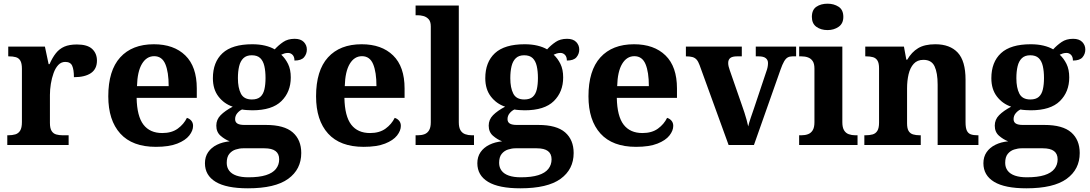

<svg xmlns="http://www.w3.org/2000/svg" viewBox="-20 -790 5936 1046"><path d="M19.7 0V-53H23.8Q46.8 -53 63.6 -58Q80.3 -63 89.9 -78.5Q99.4 -94 99.4 -125V-415Q99.4 -445 90.8 -459.5Q82.2 -474 66.3 -478.5Q50.5 -483 28.5 -483H24.9V-536H224.7L244.9 -440.5H249.9Q265.2 -475.7 284.2 -499.8Q303.3 -524 330.6 -535.9Q357.9 -547.7 399 -547.7Q456.4 -547.7 482.3 -523.2Q508.2 -498.7 508.2 -459.7Q508.2 -414.2 475.4 -391.8Q442.6 -369.5 382.7 -369.5Q382.7 -410.5 373.3 -431.6Q363.9 -452.7 335.5 -452.7Q313.3 -452.7 297.5 -436Q281.7 -419.2 271.9 -391.8Q262 -364.5 257 -333.2Q252 -302 252 -273V-120Q252 -91 261.2 -76.5Q270.4 -62 286.3 -57.5Q302.2 -53 321.8 -53H353.9V0Z M829.1 10Q701 10 635.4 -62.3Q569.9 -134.6 569.9 -265.2Q569.9 -405.7 634.8 -477.3Q699.8 -548.9 818 -548.9Q927.2 -548.9 989.6 -488Q1052.1 -427.2 1052.1 -308.2V-256.9H724.3Q726.3 -156.6 761.5 -110.9Q796.7 -65.2 864 -65.2Q915.4 -65.2 948.5 -89.3Q981.5 -113.4 998.3 -147.9Q1012.3 -143.8 1022.1 -132.5Q1031.8 -121.1 1031.8 -104.1Q1031.8 -78.3 1011.1 -51.8Q990.3 -25.3 945.8 -7.7Q901.3 10 829.1 10ZM898.9 -320.8Q898.9 -397.3 880.8 -440.6Q862.6 -483.9 820 -483.9Q778.4 -483.9 753.4 -442.1Q728.4 -400.4 726.3 -320.8Z M1330.6 235.9Q1213.3 235.9 1154.9 200.6Q1096.5 165.3 1096.5 99.2Q1096.5 64.3 1114 38.9Q1131.5 13.6 1162.1 -1.4Q1192.6 -16.4 1231.4 -20.1Q1205 -30.2 1181.7 -50.4Q1158.4 -70.7 1158.4 -105.6Q1158.4 -138.5 1182 -162.5Q1205.7 -186.5 1247.8 -208.8Q1200.7 -224.5 1170.3 -264Q1139.8 -303.5 1139.8 -363.9Q1139.8 -451.6 1192.3 -500.3Q1244.8 -548.9 1354.5 -548.9Q1392.8 -548.9 1423.6 -541.5Q1454.5 -534.1 1476.6 -521.1Q1497 -543.5 1522.6 -561.1Q1548.1 -578.6 1585.2 -578.6Q1618.1 -578.6 1634.9 -561.4Q1651.7 -544.1 1651.7 -520.2Q1651.7 -496.3 1636.6 -478.2Q1621.5 -460.1 1584.2 -460.1Q1584.2 -480.4 1574 -491Q1563.7 -501.6 1549.5 -501.6Q1537.7 -501.6 1528.8 -498.6Q1520 -495.6 1512.3 -492Q1534.5 -471.5 1549.3 -441.6Q1564.1 -411.6 1564.1 -368.1Q1564.1 -289.4 1513.2 -239.3Q1462.3 -189.1 1354.5 -189.1Q1343.6 -189.1 1325.5 -190.3Q1307.4 -191.5 1298.6 -193.5Q1284.8 -187.6 1272.8 -173.5Q1260.9 -159.3 1260.9 -141Q1260.9 -124.7 1273.2 -117Q1285.6 -109.3 1311.8 -109.3H1428.9Q1528.3 -109.3 1574.8 -68.8Q1621.2 -28.2 1621.2 43.7Q1621.2 132.6 1550 184.3Q1478.8 235.9 1330.6 235.9ZM1333.2 175.9Q1391.9 175.9 1428.8 164.2Q1465.8 152.5 1483.3 130.2Q1500.9 107.9 1500.9 78.1Q1500.9 47.8 1481 32.9Q1461.1 17.9 1420.3 17.9H1304.4Q1284.5 17.9 1263.8 24.6Q1243.2 31.2 1229.2 48.3Q1215.2 65.4 1215.2 97.3Q1215.2 122.2 1228.6 139.9Q1241.9 157.6 1268.4 166.8Q1295 175.9 1333.2 175.9ZM1352.1 -248.1Q1382.2 -248.1 1398.2 -262.3Q1414.2 -276.4 1420.4 -303Q1426.6 -329.5 1426.6 -365Q1426.6 -401.9 1420.2 -429.9Q1413.8 -458 1397.8 -473.4Q1381.7 -488.9 1351.6 -488.9Q1322.5 -488.9 1306 -472.9Q1289.5 -457 1282.8 -428.9Q1276.1 -400.9 1276.1 -364Q1276.1 -311.6 1292.4 -279.9Q1308.7 -248.1 1352.1 -248.1Z M1961.1 10Q1833 10 1767.4 -62.3Q1701.9 -134.6 1701.9 -265.2Q1701.9 -405.7 1766.8 -477.3Q1831.8 -548.9 1950 -548.9Q2059.2 -548.9 2121.6 -488Q2184.1 -427.2 2184.1 -308.2V-256.9H1856.3Q1858.3 -156.6 1893.5 -110.9Q1928.7 -65.2 1996 -65.2Q2047.4 -65.2 2080.5 -89.3Q2113.5 -113.4 2130.3 -147.9Q2144.3 -143.8 2154.1 -132.5Q2163.8 -121.1 2163.8 -104.1Q2163.8 -78.3 2143.1 -51.8Q2122.3 -25.3 2077.8 -7.7Q2033.3 10 1961.1 10ZM2030.9 -320.8Q2030.9 -397.3 2012.8 -440.6Q1994.6 -483.9 1952 -483.9Q1910.4 -483.9 1885.4 -442.1Q1860.4 -400.4 1858.3 -320.8Z M2244.1 0V-53H2255.9Q2276.6 -53 2292.5 -58.9Q2308.4 -64.8 2317.6 -80.3Q2326.9 -95.8 2326.9 -123.9V-645.9Q2326.9 -673 2314.8 -685.8Q2302.7 -698.6 2286.2 -702.8Q2269.8 -707 2255.9 -707H2244.1V-760H2479.5V-123.9Q2479.5 -95.8 2488.7 -80.3Q2498 -64.8 2514.4 -58.9Q2530.8 -53 2550.4 -53H2562.3V0Z M2814.6 235.9Q2697.3 235.9 2638.9 200.6Q2580.5 165.3 2580.5 99.2Q2580.5 64.3 2598 38.9Q2615.5 13.6 2646.1 -1.4Q2676.6 -16.4 2715.4 -20.1Q2689 -30.2 2665.7 -50.4Q2642.4 -70.7 2642.4 -105.6Q2642.4 -138.5 2666 -162.5Q2689.7 -186.5 2731.8 -208.8Q2684.7 -224.5 2654.3 -264Q2623.8 -303.5 2623.8 -363.9Q2623.8 -451.6 2676.3 -500.3Q2728.8 -548.9 2838.5 -548.9Q2876.8 -548.9 2907.6 -541.5Q2938.5 -534.1 2960.6 -521.1Q2981 -543.5 3006.6 -561.1Q3032.1 -578.6 3069.2 -578.6Q3102.1 -578.6 3118.9 -561.4Q3135.7 -544.1 3135.7 -520.2Q3135.7 -496.3 3120.6 -478.2Q3105.5 -460.1 3068.2 -460.1Q3068.2 -480.4 3058 -491Q3047.7 -501.6 3033.5 -501.6Q3021.7 -501.6 3012.8 -498.6Q3004 -495.6 2996.3 -492Q3018.5 -471.5 3033.3 -441.6Q3048.1 -411.6 3048.1 -368.1Q3048.1 -289.4 2997.2 -239.3Q2946.3 -189.1 2838.5 -189.1Q2827.6 -189.1 2809.5 -190.3Q2791.4 -191.5 2782.6 -193.5Q2768.8 -187.6 2756.8 -173.5Q2744.9 -159.3 2744.9 -141Q2744.9 -124.7 2757.2 -117Q2769.6 -109.3 2795.8 -109.3H2912.9Q3012.3 -109.3 3058.8 -68.8Q3105.2 -28.2 3105.2 43.7Q3105.2 132.6 3034 184.3Q2962.8 235.9 2814.6 235.9ZM2817.2 175.9Q2875.9 175.9 2912.8 164.2Q2949.8 152.5 2967.3 130.2Q2984.9 107.9 2984.9 78.1Q2984.9 47.8 2965 32.9Q2945.1 17.9 2904.3 17.9H2788.4Q2768.5 17.9 2747.8 24.6Q2727.2 31.2 2713.2 48.3Q2699.2 65.4 2699.2 97.3Q2699.2 122.2 2712.6 139.9Q2725.9 157.6 2752.4 166.8Q2779 175.9 2817.2 175.9ZM2836.1 -248.1Q2866.2 -248.1 2882.2 -262.3Q2898.2 -276.4 2904.4 -303Q2910.6 -329.5 2910.6 -365Q2910.6 -401.9 2904.2 -429.9Q2897.8 -458 2881.8 -473.4Q2865.7 -488.9 2835.6 -488.9Q2806.5 -488.9 2790 -472.9Q2773.5 -457 2766.8 -428.9Q2760.1 -400.9 2760.1 -364Q2760.1 -311.6 2776.4 -279.9Q2792.7 -248.1 2836.1 -248.1Z M3445.1 10Q3317 10 3251.4 -62.3Q3185.9 -134.6 3185.9 -265.2Q3185.9 -405.7 3250.8 -477.3Q3315.8 -548.9 3434 -548.9Q3543.2 -548.9 3605.6 -488Q3668.1 -427.2 3668.1 -308.2V-256.9H3340.3Q3342.3 -156.6 3377.5 -110.9Q3412.7 -65.2 3480 -65.2Q3531.4 -65.2 3564.5 -89.3Q3597.5 -113.4 3614.3 -147.9Q3628.3 -143.8 3638.1 -132.5Q3647.8 -121.1 3647.8 -104.1Q3647.8 -78.3 3627.1 -51.8Q3606.3 -25.3 3561.8 -7.7Q3517.3 10 3445.1 10ZM3514.9 -320.8Q3514.9 -397.3 3496.8 -440.6Q3478.6 -483.9 3436 -483.9Q3394.4 -483.9 3369.4 -442.1Q3344.4 -400.4 3342.3 -320.8Z M3791.3 -435.2Q3784.3 -454.5 3775.4 -464.8Q3766.5 -475.1 3752.7 -479.1Q3738.9 -483 3716.7 -483V-536H4021.3V-483H3995.5Q3970.1 -483 3958.6 -474.1Q3947.1 -465.2 3947.1 -446.6Q3947.1 -436.8 3949.7 -427Q3952.3 -417.1 3955.7 -407.3L4021.4 -218.3Q4029.2 -197.7 4035.6 -176.8Q4042 -155.8 4047.5 -137Q4052.9 -118.2 4056.2 -101.3Q4060.6 -121.2 4069.9 -148.1Q4079.3 -175.1 4087 -197.7L4154.4 -399.1Q4159.4 -412.3 4161.7 -423.8Q4164 -435.3 4164 -446.7Q4164 -463.5 4151.8 -473.2Q4139.7 -483 4112.5 -483H4097.4V-536H4317.2V-483H4297Q4282.1 -483 4271.3 -477Q4260.6 -471 4251.5 -455.1Q4242.3 -439.3 4232.1 -410.2L4087.4 0H3949.4Z M4333.6 0V-53H4346Q4366.3 -53 4382.2 -59Q4398.1 -64.9 4407.5 -80.3Q4417 -95.7 4417 -124.1V-416.1Q4417 -443.2 4407.3 -457.4Q4397.5 -471.7 4381.6 -477.3Q4365.7 -483 4346 -483H4333.8V-536H4569V-123.9Q4569 -95.8 4578.3 -80.3Q4587.5 -64.8 4603.9 -58.9Q4620.3 -53 4640 -53H4651.8V0ZM4488.4 -626.1Q4452.3 -626.1 4427.6 -643.9Q4403 -661.7 4403 -698Q4403 -736.5 4427.6 -753.2Q4452.3 -769.9 4488.4 -769.9Q4523 -769.9 4548.7 -753.2Q4574.4 -736.5 4574.4 -698Q4574.4 -661.7 4548.7 -643.9Q4523 -626.1 4488.4 -626.1Z M4688.9 0V-53H4694.6Q4717.6 -53 4734 -57.7Q4750.5 -62.4 4759.8 -77.4Q4769 -92.3 4769 -122.1V-417.9Q4769 -446.1 4760.3 -460.1Q4751.7 -474 4736 -478.5Q4720.3 -483 4698.3 -483H4693.9V-536H4904.6L4917.6 -464.9H4922.6Q4946.6 -506.4 4982 -527.6Q5017.3 -548.9 5075.7 -548.9Q5155.3 -548.9 5197.8 -503.3Q5240.2 -457.6 5240.2 -355.8V-123.9Q5240.2 -93.4 5247.4 -78.2Q5254.6 -63 5269.3 -58Q5283.9 -53 5305.9 -53H5310.4V0H5088.2V-328.8Q5088.2 -393.2 5071.5 -428.6Q5054.9 -464 5010.7 -464Q4977.3 -464 4957.8 -442.4Q4938.2 -420.8 4929.9 -385.5Q4921.6 -350.2 4921.6 -309V-118.3Q4921.6 -90.4 4930 -76.5Q4938.4 -62.6 4954.1 -57.8Q4969.7 -53 4991.7 -53H4996.2V0Z M5571.6 235.9Q5454.3 235.9 5395.9 200.6Q5337.5 165.3 5337.5 99.2Q5337.5 64.3 5355 38.9Q5372.5 13.6 5403.1 -1.4Q5433.6 -16.4 5472.4 -20.1Q5446 -30.2 5422.7 -50.4Q5399.4 -70.7 5399.4 -105.6Q5399.4 -138.5 5423 -162.5Q5446.7 -186.5 5488.8 -208.8Q5441.7 -224.5 5411.3 -264Q5380.8 -303.5 5380.8 -363.9Q5380.8 -451.6 5433.3 -500.3Q5485.8 -548.9 5595.5 -548.9Q5633.8 -548.9 5664.6 -541.5Q5695.5 -534.1 5717.6 -521.1Q5738 -543.5 5763.6 -561.1Q5789.1 -578.6 5826.2 -578.6Q5859.1 -578.6 5875.9 -561.4Q5892.7 -544.1 5892.7 -520.2Q5892.7 -496.3 5877.6 -478.2Q5862.5 -460.1 5825.2 -460.1Q5825.2 -480.4 5815 -491Q5804.7 -501.6 5790.5 -501.6Q5778.7 -501.6 5769.8 -498.6Q5761 -495.6 5753.3 -492Q5775.5 -471.5 5790.3 -441.6Q5805.1 -411.6 5805.1 -368.1Q5805.1 -289.4 5754.2 -239.3Q5703.3 -189.1 5595.5 -189.1Q5584.6 -189.1 5566.5 -190.3Q5548.4 -191.5 5539.6 -193.5Q5525.8 -187.6 5513.8 -173.5Q5501.9 -159.3 5501.9 -141Q5501.9 -124.7 5514.2 -117Q5526.6 -109.3 5552.8 -109.3H5669.9Q5769.3 -109.3 5815.8 -68.8Q5862.2 -28.2 5862.2 43.7Q5862.2 132.6 5791 184.3Q5719.8 235.9 5571.6 235.9ZM5574.2 175.9Q5632.9 175.9 5669.8 164.2Q5706.8 152.5 5724.3 130.2Q5741.9 107.9 5741.9 78.1Q5741.9 47.8 5722 32.9Q5702.1 17.9 5661.3 17.9H5545.4Q5525.5 17.9 5504.8 24.6Q5484.2 31.2 5470.2 48.3Q5456.2 65.4 5456.2 97.3Q5456.2 122.2 5469.6 139.9Q5482.9 157.6 5509.4 166.8Q5536 175.9 5574.2 175.9ZM5593.1 -248.1Q5623.2 -248.1 5639.2 -262.3Q5655.2 -276.4 5661.4 -303Q5667.6 -329.5 5667.6 -365Q5667.6 -401.9 5661.2 -429.9Q5654.8 -458 5638.8 -473.4Q5622.7 -488.9 5592.6 -488.9Q5563.5 -488.9 5547 -472.9Q5530.5 -457 5523.8 -428.9Q5517.1 -400.9 5517.1 -364Q5517.1 -311.6 5533.4 -279.9Q5549.7 -248.1 5593.1 -248.1Z"/></svg>

Font: Noto Serif Malayalam
Style: Regular
Weight: 400
Designer: Indian type Foundry, Jelle Bosma, Monotype Design Team
Foundry: Monotype Imaging Inc.
Version: Version 2.103